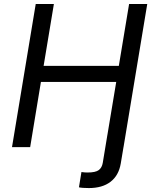

<svg xmlns="http://www.w3.org/2000/svg" viewBox="-20 -748 779 976"><path d="M381.3 204.1 394 126.5Q401.9 127.9 410.6 128.4Q419.4 128.9 424.8 128.9Q465.8 128.9 482.2 116.5Q498.5 104 502.4 79.6L525.9 -62.5H618.2L593.8 83.5Q583.5 144 542 176Q500.5 208 431.6 208Q415.5 208 402.1 207Q388.7 206.1 381.3 204.1ZM41 0 161.6 -727.5H253.9L201.7 -413.1H584L636.2 -727.5H728.5L607.9 0H515.6L570.8 -331.5H188L133.3 0Z"/></svg>

Font: Inter 16pt
Style: Italic
Weight: 400
Italic angle: -9.3988°
Version: Version 4.001;git-66647c0bb